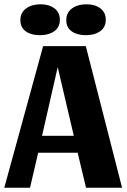

<svg xmlns="http://www.w3.org/2000/svg" viewBox="-23 -875 590 895"><path d="M339 -163H155L117 0H-3L178 -660H377L546 0H378ZM173 -242H321L246 -562ZM256 -783Q256 -748 230 -729.5Q204 -711 163 -711Q122 -711 97 -729Q72 -747 72 -781Q72 -816 98.5 -835.5Q125 -855 166 -855Q206 -855 231 -836Q256 -817 256 -783ZM470 -783Q470 -748 444 -729.5Q418 -711 377 -711Q336 -711 311 -729Q286 -747 286 -781Q286 -816 312.5 -835.5Q339 -855 380 -855Q420 -855 445 -836Q470 -817 470 -783Z"/></svg>

Font: Sansita
Style: Bold
Weight: 700
Designer: Pablo Cosgaya
Foundry: Omnibus-Type
Version: Version 1.006